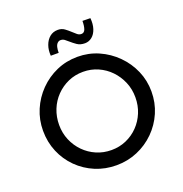

<svg xmlns="http://www.w3.org/2000/svg" viewBox="-162 -1083 1180 1235"><g transform="rotate(-20 428.0 -466.0)"><path d="M57 -362Q57 -437 85.5 -504Q114 -571 165 -623Q216 -675 283 -704.5Q350 -734 427 -734Q503 -734 570 -704.5Q637 -675 689 -623Q741 -571 770 -504Q799 -437 799 -362Q799 -285 770 -218Q741 -151 689.5 -100Q638 -49 570.5 -20.5Q503 8 427 8Q350 8 283 -20Q216 -48 165 -98.5Q114 -149 85.5 -216.5Q57 -284 57 -362ZM167 -362Q167 -306 187.5 -257.5Q208 -209 244 -172.5Q280 -136 327.5 -115.5Q375 -95 430 -95Q484 -95 531 -115.5Q578 -136 613.5 -172.5Q649 -209 669 -257.5Q689 -306 689 -362Q689 -418 668.5 -466.5Q648 -515 612.5 -552Q577 -589 529.5 -610Q482 -631 428 -631Q372 -631 325 -610Q278 -589 242 -552Q206 -515 186.5 -466Q167 -417 167 -362ZM504 -799Q472 -799 451 -813.5Q430 -828 412 -844Q400 -855 388.5 -863.5Q377 -872 362 -872Q350 -872 340.5 -863Q331 -854 327 -837.5Q323 -821 323 -799H269Q266 -838 277.5 -870Q289 -902 312 -921Q335 -940 368 -940Q394 -940 413 -926Q432 -912 448 -897Q462 -884 474.5 -873.5Q487 -863 502 -863Q522 -863 529.5 -884.5Q537 -906 537 -940L591 -939Q595 -898 584.5 -866Q574 -834 552.5 -816.5Q531 -799 504 -799Z"/></g></svg>

Font: Josefin Sans Medium
Style: Regular
Weight: 500
Designer: Santiago Orozco
Foundry: Typemade
Version: Version 2.001